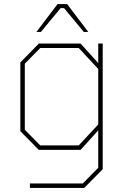

<svg xmlns="http://www.w3.org/2000/svg" viewBox="-20 -737 620 944"><path d="M159 -580 263 -717H310L414 -580H392L295 -697H278L181 -580ZM127 187V165H387L463 88V-96L376 0H171L80 -92V-430L171 -523H376L463 -427V-523H485V95L394 187ZM178 -22H367L463 -125V-398L367 -501H178L102 -424V-99Z"/></svg>

Font: Tomorrow Thin
Style: Regular
Weight: 250
Designer: Tony de Marco, Monica Rizzolli
Foundry: Just in Type
Version: Version 2.002